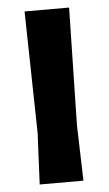

<svg xmlns="http://www.w3.org/2000/svg" viewBox="-49 -679 406 713"><g transform="rotate(-5 154.0 -322.5)"><path d="M236 -645 227 -207 233 0H70L79 -191L70 -645Z"/></g></svg>

Font: Alegreya Sans ExtraBold
Style: Regular
Weight: 800
Designer: Juan Pablo del Peral
Foundry: Huerta Tipografica
Version: Version 2.007